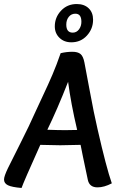

<svg xmlns="http://www.w3.org/2000/svg" viewBox="-30 -920 591 953"><path d="M344 -852Q324 -852 311.5 -836.5Q299 -821 299 -798Q299 -758 331 -758Q350 -758 362 -774Q374 -790 374 -812Q374 -852 344 -852ZM324 -710Q288 -710 265 -732.5Q242 -755 242 -789Q242 -834 273 -867Q304 -900 351 -900Q388 -900 410 -879Q432 -858 432 -822Q432 -777 401.5 -743.5Q371 -710 324 -710ZM353 -275Q322 -406 308 -514Q253 -374 205 -276Q259 -274 294 -274Q334 -274 353 -275ZM269 -199Q246 -199 170 -201Q86 -14 77 13Q29 9 9.5 -0.5Q-10 -10 -10 -29Q-10 -45 9.5 -85.5Q29 -126 72 -210.5Q115 -295 150 -374Q157 -390 183.5 -446Q210 -502 230.5 -550Q251 -598 271 -656Q300 -663 329 -663Q356 -663 369.5 -652Q383 -641 389 -610Q390 -607 413.5 -479.5Q437 -352 454 -280Q498 -87 525 -10Q487 10 454 10Q414 10 406 -27Q375 -173 370 -201Q288 -199 269 -199Z"/></svg>

Font: Overlock
Style: Bold Italic
Weight: 700
Designer: Dario Muhafara
Foundry: Dario Manuel Muhafara
Version: Version 1.002